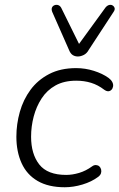

<svg xmlns="http://www.w3.org/2000/svg" viewBox="-20 -781 503 809"><path d="M253 8Q184 8 138.5 -18.5Q93 -45 71 -93.5Q49 -142 49 -205Q49 -258 63.5 -309.5Q78 -361 108.5 -402.5Q139 -444 187 -469Q235 -494 301 -494Q339 -494 375.5 -482.5Q412 -471 437 -453Q448 -445 453 -435.5Q458 -426 456.5 -417Q455 -408 449.5 -402.5Q444 -397 436.5 -396.5Q429 -396 419 -403Q393 -423 364 -432Q335 -441 301 -441Q250 -441 214 -421Q178 -401 155.5 -366.5Q133 -332 122 -290Q111 -248 111 -205Q111 -132 145.5 -88Q180 -44 259 -44Q285 -44 313.5 -52.5Q342 -61 368 -80Q376 -86 384.5 -85.5Q393 -85 398.5 -80Q404 -75 406 -67Q408 -59 405.5 -51Q403 -43 394 -36Q366 -15 327.5 -3.5Q289 8 253 8ZM308 -543Q296 -543 286.5 -549Q277 -555 271 -570L200 -731Q196 -742 199 -749Q202 -756 209.5 -759Q217 -762 225 -759.5Q233 -757 238 -748L313 -596L425 -750Q432 -758 440 -760Q448 -762 454.5 -758Q461 -754 463 -747Q465 -740 458 -730L354 -571Q346 -556 333 -549.5Q320 -543 308 -543Z"/></svg>

Font: Nunito ExtraLight Light
Style: Italic
Weight: 300
Italic angle: -9°
Version: Version 3.602